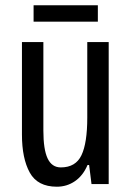

<svg xmlns="http://www.w3.org/2000/svg" viewBox="-20 -696 496 726"><path d="M391 -537V0H326L317 -72H311Q294 -32 263.5 -11Q233 10 195 10Q122 10 92.5 -43.5Q63 -97 63 -187V-537H144V-202Q144 -131 160 -97Q176 -63 210 -63Q266 -63 288 -109Q310 -155 310 -251V-537ZM350 -676V-614H107V-676Z"/></svg>

Font: Noto Sans Malayalam ExtraCondensed
Style: Regular
Weight: 400
Width: 2
Designer: Jelle Bosma - Monotype Design Team
Foundry: Monotype Imaging Inc.
Version: Version 2.104; ttfautohint (v1.8.4.7-5d5b)